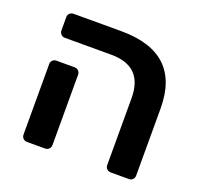

<svg xmlns="http://www.w3.org/2000/svg" viewBox="-104 -688 841 804"><g transform="rotate(20 316.5 -285.5)"><path d="M449 -7C453.7 -2.3 459.3 0 466 0H547C554.3 0 560.2 -2.3 564.5 -7C568.8 -11.7 571 -17.3 571 -24V-323C571 -488.3 482.3 -571 305 -571H93C86.3 -571 80.7 -568.8 76 -564.5C71.3 -560.2 69 -554.3 69 -547V-488C69 -481.3 71.3 -475.7 76 -471C80.7 -466.3 86.3 -464 93 -464H300C394.7 -464 442 -416.7 442 -322V-24C442 -17.3 444.3 -11.7 449 -7ZM76 -7C80.7 -2.3 86.3 0 93 0H173C180.3 0 186.3 -2.3 191 -7C195.7 -11.7 198 -17.3 198 -24V-338C198 -344.7 195.7 -350.3 191 -355C186.3 -359.7 180.3 -362 173 -362H93C86.3 -362 80.7 -359.8 76 -355.5C71.3 -351.2 69 -345.3 69 -338V-24C69 -17.3 71.3 -11.7 76 -7Z"/></g></svg>

Font: Rubik
Style: Regular
Weight: 500
Designer: Hubert & Fischer
Foundry: Hubert & Fischer
Version: Version 1.100